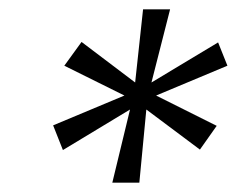

<svg xmlns="http://www.w3.org/2000/svg" viewBox="-20 -752 509 412"><path d="M305 -575 448 -661 468 -611 315 -547 445 -482 409 -431 294 -517 279 -360H221L259 -517L115 -430L94 -483L247 -547L118 -611L155 -662L270 -575L287 -732H345Z"/></svg>

Font: SVN-Poppins Light
Style: Italic
Weight: 300
Italic angle: -10°
Designer: Ninad Kale (Devanagari), Jonny Pinhorn (Latin)
Foundry: Indian Type Foundry
Version: Version 3.002 2017; ttfautohint (v1.8.3)